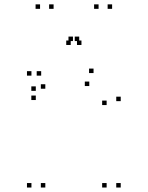

<svg xmlns="http://www.w3.org/2000/svg" viewBox="-20 -828 660 858"><path d="M519.5 10V-10H499.5V10ZM519.5 -376V-396H499.5V-376ZM398 -501.5V-521.5H378V-501.5ZM140 -422V-442H120V-422ZM140 -381V-401H120V-381ZM379 -443.5V-463.5H359V-443.5ZM456.5 -358.5V-378.5H436.5V-358.5ZM456.5 10V-10H436.5V10ZM182.5 10V-10H162.5V10ZM182.5 -431.5V-451.5H162.5V-431.5ZM164 -490V-510H144V-490ZM120.5 -490V-510H100.5V-490ZM120.5 10V-10H100.5V10ZM219.5 -788.5V-808.5H199.5V-788.5ZM334 -644.5V-664.5H314V-644.5ZM306 -644.5V-664.5H286V-644.5ZM420.5 -788.5V-808.5H400.5V-788.5ZM481 -788.5V-808.5H461V-788.5ZM344 -627V-647H324V-627ZM296 -627V-647H276V-627ZM159 -788.5V-808.5H139V-788.5Z"/></svg>

Font: Monaspace Krypton Dots Var
Style: Regular
Weight: 400
Designer: Riley Cran and the Lettermatic Team
Version: Version 1.100 (Monaspace Krypton Dots)